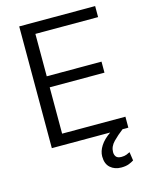

<svg xmlns="http://www.w3.org/2000/svg" viewBox="-134 -793 836 1083"><g transform="rotate(-15 284.5 -252.0)"><path d="M533.2 -64V0H499.5Q467.3 24.4 440.7 51.5Q414.1 78.6 414.1 111.3Q414.1 127.9 422.9 138.7Q431.6 149.4 454.1 149.4Q471.2 149.4 483.6 144.5Q496.1 139.6 503.9 135.3L511.2 185.5Q500 192.9 482.2 200Q464.4 207 437 207Q398.9 207 373.8 184.8Q348.6 162.6 348.6 119.1Q348.6 88.4 368.4 57.6Q388.2 26.9 427.2 0H86.4V-710.9H529.8V-646.5H163.6V-398.9H483.4V-334.5H163.6V-64Z"/></g></svg>

Font: Vazirmatn RD Light
Style: Regular
Weight: 300
Designer: Saber Rastikerdar
Foundry: Saber Rastikerdar
Version: Version 32.102